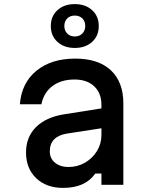

<svg xmlns="http://www.w3.org/2000/svg" viewBox="-20 -902 740 937"><path d="M445 -55Q396 15 288 15Q206 15 156.5 -32.5Q107 -80 107 -158Q107 -233 155.5 -281.5Q204 -330 292 -344L475 -373V-390Q475 -448 439.5 -481Q404 -514 344 -514Q279 -514 236.5 -482.5Q194 -451 182 -393H77Q85 -497 157.5 -556.5Q230 -616 347 -616Q460 -616 521 -559Q582 -502 582 -397V0H475V-55ZM223 -163Q223 -129 248.5 -108Q274 -87 314 -87Q358 -87 394.5 -108Q431 -129 453 -164.5Q475 -200 475 -243V-276L306 -250Q223 -236 223 -163ZM345 -668Q293 -668 260.5 -697.5Q228 -727 228 -775Q228 -823 260.5 -852.5Q293 -882 345 -882Q397 -882 429.5 -852.5Q462 -823 462 -775Q462 -727 429.5 -697.5Q397 -668 345 -668ZM345 -724Q368 -724 382 -738.5Q396 -753 396 -775Q396 -798 382 -812Q368 -826 345 -826Q322 -826 308 -812Q294 -798 294 -775Q294 -753 308 -738.5Q322 -724 345 -724Z"/></svg>

Font: Martian Mono
Style: Regular
Weight: 400
Monospace: yes
Designer: Roman Shamin
Foundry: Evil Martians
Version: Version 1.000; ttfautohint (v1.8.4.7-5d5b)